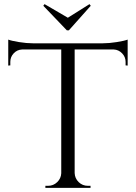

<svg xmlns="http://www.w3.org/2000/svg" viewBox="-20 -911 658 931"><path d="M314 -764H304L190 -883L196 -891L309 -825L414 -891L420 -883ZM589 -611Q589 -635 572 -652.5Q555 -670 532 -671H342V-72Q343 -46 361.5 -28Q380 -10 406 -10H419V0H200V-10H213Q239 -10 257.5 -28Q276 -46 277 -71V-671H87Q63 -670 46.5 -652.5Q30 -635 30 -611V-594L20 -593V-719Q35 -713 72 -707Q109 -701 140 -701H478Q509 -701 546.5 -707Q584 -713 599 -719V-593L589 -594Z"/></svg>

Font: Cinzel Decorative
Style: Regular
Weight: 400
Designer: Natanael Gama
Version: Version 1.002;PS 001.002;hotconv 1.0.56;makeotf.lib2.0.21325